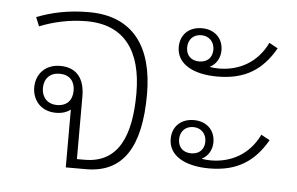

<svg xmlns="http://www.w3.org/2000/svg" viewBox="-44 -622 1060 685"><g transform="rotate(5 486.0 -279.5)"><path d="M214 0H287C419 0 480 -96 480 -285C480 -453 408 -559 248 -559C173 -559 113 -545 62 -525L75 -493C122 -512 180 -526 243 -526C378 -526 442 -437 442 -285C442 -134 400 -33 279 -33H251V-258C251 -321 222 -359 163 -359C109 -359 77 -322 77 -275C77 -228 109 -191 162 -191C184 -191 201 -197 214 -207ZM163 -219C129 -219 108 -242 108 -275C108 -309 129 -331 163 -331C199 -331 218 -309 218 -275C218 -241 199 -219 163 -219Z M724 -370C824 -370 885 -410 930 -489L899 -506C864 -433 799 -399 727 -399C715 -399 704 -400 694 -402C718 -414 731 -438 731 -464C731 -508 700 -537 655 -537C608 -537 578 -507 578 -463C578 -403 637 -370 724 -370ZM655 -418C626 -418 608 -436 608 -464C608 -492 626 -512 655 -512C683 -512 702 -492 702 -464C702 -436 684 -418 655 -418ZM724 -41C824 -41 885 -82 930 -160L899 -177C864 -104 799 -70 727 -70C715 -70 704 -71 694 -73C718 -85 731 -109 731 -135C731 -179 700 -208 655 -208C608 -208 578 -178 578 -134C578 -74 637 -41 724 -41ZM655 -89C626 -89 608 -107 608 -135C608 -163 626 -183 655 -183C683 -183 702 -163 702 -135C702 -107 684 -89 655 -89Z"/></g></svg>

Font: Noto Sans Thai Looped ExtraLight
Style: Regular
Weight: 200
Designer: Sasikarn Vongin, Ben Mitchell
Foundry: The Fontpad Ltd
Version: Version 1.001